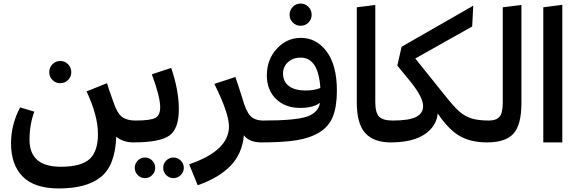

<svg xmlns="http://www.w3.org/2000/svg" viewBox="-20 -801 3245 1080"><path d="M363 -351Q345 -333 319 -333Q293 -333 275 -351Q257 -369 257 -395Q257 -421 275 -439.5Q293 -458 319 -458Q345 -458 363 -439.5Q381 -421 381 -395Q381 -369 363 -351ZM751 -57 731 0Q672 0 634 -32Q628 130 547.5 194.5Q467 259 312 259H311Q174 259 108 192.5Q42 126 42 5Q42 -99 93 -197L173 -173Q146 -100 146 -15Q146 137 322 137Q435 137 483 94.5Q531 52 531 -48Q531 -150 467 -287L582 -333Q589 -307 618 -227Q639 -164 666.5 -143.5Q694 -123 741 -123Z M741 -123Q828 -123 854.5 -138Q881 -153 881 -198Q881 -257 834 -383L943 -419Q986 -293 986 -186Q986 -76 932 -38Q878 0 731 0L711 -57ZM795 201Q772 201 755 184Q738 167 738 143Q738 119 755 102Q772 85 795 85Q819 85 836 102Q853 119 853 143Q853 167 836 184Q819 201 795 201ZM956 201Q932 201 915 184Q898 167 898 143Q898 119 915 102Q932 85 956 85Q979 85 996.5 102Q1014 119 1014 143Q1014 167 996.5 184Q979 201 956 201Z M1461 -123 1472 -57 1452 0Q1381 0 1352 -40Q1342 65 1276 132.5Q1210 200 1092 241L1044 123Q1268 47 1268 -90Q1268 -163 1186 -329L1304 -368Q1319 -325 1343 -249Q1363 -176 1388 -149.5Q1413 -123 1461 -123Z M1715 -674Q1697 -656 1671 -656Q1645 -656 1627 -674Q1609 -692 1609 -718Q1609 -744 1627 -762.5Q1645 -781 1671 -781Q1697 -781 1715 -762.5Q1733 -744 1733 -718Q1733 -692 1715 -674ZM1673 -588Q1760 -588 1817.5 -511Q1875 -434 1875 -291Q1875 -202 1852.5 -145.5Q1830 -89 1776.5 -56.5Q1723 -24 1647.5 -12Q1572 0 1452 0L1432 -58L1462 -123Q1641 -123 1706 -145Q1771 -167 1780 -223Q1743 -194 1668 -194Q1585 -194 1533 -244Q1481 -294 1481 -377Q1481 -466 1537 -527Q1593 -588 1673 -588ZM1572 -387Q1572 -343 1604.5 -317.5Q1637 -292 1700 -292Q1746 -292 1782 -306Q1771 -477 1671 -477Q1628 -477 1600 -451.5Q1572 -426 1572 -387Z M1987 -223V-760L2091 -773V-228Q2091 -167 2112.5 -145Q2134 -123 2189 -123L2198 -58L2178 0Q2082 0 2034.5 -52.5Q1987 -105 1987 -223Z M2731 -123 2740 -60 2720 0Q2629 0 2566.5 -35.5Q2504 -71 2442 -163Q2436 -91 2368.5 -45.5Q2301 0 2178 0L2158 -57L2188 -123Q2282 -123 2321 -143.5Q2360 -164 2360 -204Q2360 -254 2288 -343L2215 -432L2239 -538L2642 -769L2636 -652L2316 -472L2482 -265Q2532 -202 2563 -174.5Q2594 -147 2631.5 -135Q2669 -123 2731 -123Z M2720 0 2700 -57 2730 -123Q2772 -123 2790 -144.5Q2808 -166 2808 -223V-760L2913 -773V-221Q2913 -99 2868.5 -49.5Q2824 0 2720 0Z M3143 0H3036V-760L3143 -774Z"/></svg>

Font: FiraGO Medium
Style: Regular
Weight: 500
Designer: bBox Type
Foundry: bBox Type GmbH
Version: Version 1.001;PS 001.001;hotconv 1.0.88;makeotf.lib2.5.64775